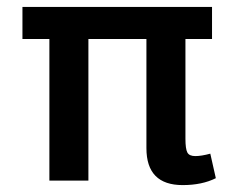

<svg xmlns="http://www.w3.org/2000/svg" viewBox="-20 -523 670 556"><path d="M594 -410H517V-121Q517 -92 522.5 -81.5Q528 -71 545.5 -71Q563 -71 589 -78L605 -7Q565 13 509 13Q404 13 404 -94V-410H236V0H123V-410H45V-503H594Z"/></svg>

Font: Bree Serif
Style: Regular
Weight: 400
Designer: Veronika Burian, Jos Scaglione
Foundry: TypeTogether
Version: Version 1.001